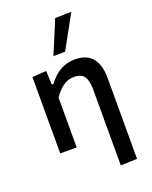

<svg xmlns="http://www.w3.org/2000/svg" viewBox="-177 -884 928 1174"><g transform="rotate(-20 287.0 -297.0)"><path d="M400 195.5V-301.5Q400 -355.5 381.5 -383Q363 -410.5 315.5 -410.5Q272 -410.5 239.8 -385Q207.5 -359.5 184 -323.5V0H77V-497L168.5 -503L172.5 -413H183Q199 -436 223.5 -458.2Q248 -480.5 281.2 -495Q314.5 -509.5 357 -509.5Q433 -509.5 470 -464.5Q507 -419.5 507 -332.5V192ZM241.5 -573Q286 -679.5 331 -788L437 -790.5Q406.5 -735 376.8 -681.2Q347 -627.5 317.5 -574Z"/></g></svg>

Font: Commissioner Medium
Style: Regular
Weight: 500
Designer: Kostas Bartsokas
Foundry: Kostas Bartsokas
Version: Version 1.000; ttfautohint (v1.8.3)